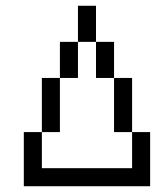

<svg xmlns="http://www.w3.org/2000/svg" viewBox="-20 -645 540 665"><path d="M312.5 -500H250V-625H312.5ZM62.5 -187.5H125V-62.5H437.5V-187.5H500V0H62.5ZM125 -375H187.5V-187.5H125ZM187.5 -500H250V-375H187.5ZM312.5 -500H375V-375H312.5ZM375 -375H437.5V-187.5H375Z"/></svg>

Font: 寒蝉点阵体 16px
Style: Regular
Weight: 400
Designer: Designed by Warren2060
Foundry: ChillType
Version: Version 1.000